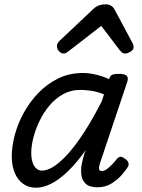

<svg xmlns="http://www.w3.org/2000/svg" viewBox="-20 -860 663 897"><path d="M148 17Q114 17 88.5 -1Q63 -19 49 -52Q35 -85 35 -130Q35 -176 49 -229Q63 -282 91 -333Q119 -384 159.5 -426Q200 -468 252 -493.5Q304 -519 368 -519Q396 -519 428 -511.5Q460 -504 490 -490L491 -494Q496 -508 506 -511.5Q516 -515 533 -515Q564 -515 572.5 -505.5Q581 -496 574 -476L449 -103Q443 -85 442.5 -76Q442 -67 446 -64Q450 -61 455 -61Q465 -61 475.5 -67.5Q486 -74 498.5 -86.5Q511 -99 525 -116Q533 -126 541 -127.5Q549 -129 560 -121Q576 -111 579.5 -101Q583 -91 578 -81Q569 -66 549 -43Q529 -20 500.5 -2.5Q472 15 435 15Q398 15 380.5 -1.5Q363 -18 360 -43Q357 -68 362.5 -96Q368 -124 376 -148Q378 -150 378.5 -152.5Q379 -155 380 -158Q338 -99 297.5 -60Q257 -21 219.5 -2Q182 17 148 17ZM126 -146Q126 -121 132 -102Q138 -83 149.5 -73Q161 -63 176 -63Q211 -63 256 -100.5Q301 -138 351.5 -210Q402 -282 455 -386L466 -419Q434 -432 405.5 -436Q377 -440 354 -440Q311 -440 275 -420Q239 -400 211.5 -367.5Q184 -335 165 -295.5Q146 -256 136 -217Q126 -178 126 -146ZM278 -610Q265 -610 255.5 -621Q246 -632 246 -644Q246 -653 250 -659Q254 -665 258 -669L416 -818Q430 -831 444 -835.5Q458 -840 474 -840Q487 -840 498.5 -833.5Q510 -827 516 -814L598 -661Q602 -654 603 -649Q604 -644 604 -639Q604 -627 589.5 -618.5Q575 -610 565 -610Q555 -610 549.5 -615Q544 -620 539 -626L453 -739L306 -625Q300 -621 293 -615.5Q286 -610 278 -610Z"/></svg>

Font: Playwrite NZ
Style: Regular
Weight: 400
Designer: Veronika Burian, José Scaglione
Foundry: TypeTogether
Version: Version 1.002